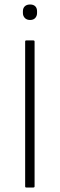

<svg xmlns="http://www.w3.org/2000/svg" viewBox="-20 -835 265 855"><path d="M97 0Q92 0 92 -5V-650Q92 -655 97 -655H128Q134 -655 134 -650V-5Q134 0 128 0ZM114 -746Q99 -746 90.5 -755Q82 -764 82 -777V-785Q82 -799 90.5 -807Q99 -815 114 -815Q129 -815 137 -807Q145 -799 145 -785V-777Q145 -764 137 -755Q129 -746 114 -746Z"/></svg>

Font: Sofia Sans Semi Condensed ExtraLight
Style: Regular
Weight: 250
Version: Version 4.100